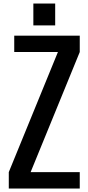

<svg xmlns="http://www.w3.org/2000/svg" viewBox="-20 -1079 504 1099"><path d="M170.9 -1058.6H295.9V-933.6H170.9ZM155.3 -93.8H436.5V0H30.3V-93.8L311.5 -781.2H61.5V-875H436.5V-781.2Z"/></svg>

Font: OswaldRegular
Style: Regular
Weight: 400
Designer: vernon adams
Foundry: vernon adams
Version: Version 1.000